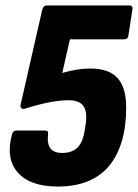

<svg xmlns="http://www.w3.org/2000/svg" viewBox="-20 -675 505 703"><path d="M192 8Q90 8 45 -43.5Q0 -95 24 -183Q28 -197 39 -197H145Q159 -197 156 -183Q152 -149 164.5 -132Q177 -115 208 -115Q245 -115 265 -136Q285 -157 291 -204L294 -222Q300 -267 285 -287.5Q270 -308 230 -308Q200 -308 161 -300.5Q122 -293 74 -278Q64 -274 58.5 -278.5Q53 -283 56 -294L135 -641Q140 -655 151 -655H454Q467 -655 465 -641L450 -544Q448 -531 434 -531H236L208 -408Q240 -417 263.5 -420.5Q287 -424 312 -424Q378 -424 410 -389.5Q442 -355 442 -281Q442 -212 426 -158Q410 -104 379 -67Q348 -30 301 -11Q254 8 192 8Z"/></svg>

Font: Sofia Sans Condensed Black
Style: Italic
Weight: 900
Italic angle: -9°
Version: Version 4.100